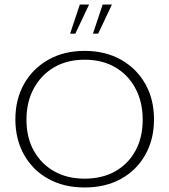

<svg xmlns="http://www.w3.org/2000/svg" viewBox="-20 -819 749 849"><path d="M354 10Q263 10 194 -28Q125 -66 86.5 -134.5Q48 -203 48 -291Q48 -380 86.5 -448Q125 -516 194 -555Q263 -594 354 -594Q446 -594 515 -555Q584 -516 622.5 -448Q661 -380 661 -291Q661 -203 622.5 -134.5Q584 -66 515 -28Q446 10 354 10ZM354 -29Q432 -29 489.5 -61.5Q547 -94 579 -152.5Q611 -211 611 -290Q611 -368 579 -428Q547 -488 489.5 -521.5Q432 -555 354 -555Q277 -555 219.5 -521.5Q162 -488 129.5 -428Q97 -368 97 -290Q97 -211 129.5 -152.5Q162 -94 219.5 -61.5Q277 -29 354 -29ZM290 -670 333 -799H374L313 -670ZM391 -670 434 -799H475L414 -670Z"/></svg>

Font: Rokkitt SemiBold ExtraLight
Style: Regular
Weight: 250
Version: Version 3.103